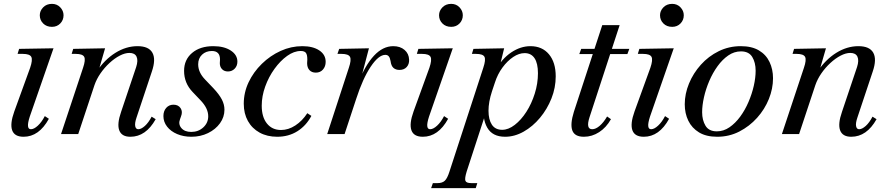

<svg xmlns="http://www.w3.org/2000/svg" viewBox="-20 -694 4603 994"><path d="M102 14Q55 14 43 -19.5Q31 -53 54 -117L136 -343Q150 -384 142 -399.5Q134 -415 98 -415H71L79 -441L257 -444L134 -90Q113 -25 140 -25Q156 -25 176 -43.5Q196 -62 212 -93L233 -79Q182 14 102 14ZM249 -555Q221 -555 203.5 -572.5Q186 -590 186 -615Q186 -638 203.5 -656Q221 -674 249 -674Q275 -674 292 -656Q309 -638 309 -615Q309 -590 292 -572.5Q275 -555 249 -555Z M655 14Q610 14 597.5 -19Q585 -52 607 -115L685 -347Q696 -381 687 -400.5Q678 -420 650 -420Q627 -420 600 -406Q573 -392 547 -368Q521 -344 500.5 -314.5Q480 -285 469 -253L385 0H296L410 -343Q424 -384 416 -399.5Q408 -415 372 -415H351L359 -441L524 -444L484 -306L480 -323Q522 -386 577.5 -420.5Q633 -455 692 -455Q750 -455 769 -421Q788 -387 766 -323L687 -86Q677 -57 680 -41Q683 -25 696 -25Q711 -25 730 -42Q749 -59 765 -90L786 -77Q735 14 655 14Z M971 14Q930 14 897 0Q864 -14 845 -38.5Q826 -63 826 -93Q826 -119 840.5 -135.5Q855 -152 878 -152Q903 -152 915 -134Q927 -116 917 -91L912 -77Q902 -51 919 -31Q936 -11 970 -11Q1007 -11 1032.5 -34.5Q1058 -58 1058 -92Q1058 -134 1017 -176L977 -218Q933 -264 933 -327Q933 -385 974.5 -420Q1016 -455 1084 -455Q1140 -455 1174.5 -432.5Q1209 -410 1209 -375Q1209 -353 1195 -338.5Q1181 -324 1160 -324Q1141 -324 1129.5 -336Q1118 -348 1118 -367L1119 -386Q1119 -430 1077 -430Q1046 -430 1026 -411Q1006 -392 1006 -361Q1006 -319 1042 -282L1085 -237Q1115 -205 1128.5 -179Q1142 -153 1142 -126Q1142 -88 1119 -56Q1096 -24 1057 -5Q1018 14 971 14Z M1415 14Q1363 14 1324 -7.5Q1285 -29 1263.5 -67.5Q1242 -106 1242 -157Q1242 -215 1267 -268Q1292 -321 1335.5 -363.5Q1379 -406 1433 -430.5Q1487 -455 1545 -455Q1600 -455 1633 -433Q1666 -411 1666 -374Q1666 -350 1652 -334Q1638 -318 1615 -318Q1594 -318 1582 -331Q1570 -344 1570 -367L1571 -386Q1571 -411 1563.5 -420.5Q1556 -430 1537 -430Q1502 -430 1466.5 -404.5Q1431 -379 1401 -337.5Q1371 -296 1353 -246Q1335 -196 1335 -147Q1335 -88 1362 -54.5Q1389 -21 1435 -21Q1473 -21 1509 -44.5Q1545 -68 1571 -108L1592 -94Q1565 -43 1519.5 -14.5Q1474 14 1415 14Z M1674 0 1786 -343Q1800 -384 1792 -399.5Q1784 -415 1748 -415H1727L1736 -441L1890 -444L1843 -265L1833 -261Q1870 -356 1916 -405.5Q1962 -455 2016 -455Q2052 -455 2074.5 -435.5Q2097 -416 2098 -385Q2099 -362 2085.5 -347Q2072 -332 2048 -332Q2029 -332 2017 -342.5Q2005 -353 2002 -378Q1999 -395 1992.5 -402.5Q1986 -410 1975 -410Q1940 -410 1899 -348.5Q1858 -287 1824 -182L1764 0Z M2169 14Q2122 14 2110 -19.5Q2098 -53 2121 -117L2203 -343Q2217 -384 2209 -399.5Q2201 -415 2165 -415H2138L2146 -441L2324 -444L2201 -90Q2180 -25 2207 -25Q2223 -25 2243 -43.5Q2263 -62 2279 -93L2300 -79Q2249 14 2169 14ZM2316 -555Q2288 -555 2270.5 -572.5Q2253 -590 2253 -615Q2253 -638 2270.5 -656Q2288 -674 2316 -674Q2342 -674 2359 -656Q2376 -638 2376 -615Q2376 -590 2359 -572.5Q2342 -555 2316 -555Z M2212 280 2221 254H2245Q2270 254 2283 241.5Q2296 229 2307 194L2482 -343Q2496 -385 2488 -400Q2480 -415 2444 -415H2423L2431 -441L2590 -444L2563 -333L2543 -327Q2578 -390 2626.5 -422.5Q2675 -455 2726 -455Q2787 -455 2822 -413Q2857 -371 2857 -299Q2857 -240 2835 -184.5Q2813 -129 2775.5 -84Q2738 -39 2691 -12.5Q2644 14 2595 14Q2529 14 2502 -34Q2475 -82 2487 -156L2501 -128L2396 194Q2385 230 2389.5 242Q2394 254 2420 254H2451L2443 280ZM2580 -22Q2612 -22 2645 -47.5Q2678 -73 2705 -115Q2732 -157 2748.5 -209.5Q2765 -262 2765 -315Q2765 -366 2747.5 -392.5Q2730 -419 2696 -419Q2667 -419 2637 -399Q2607 -379 2581.5 -344.5Q2556 -310 2542 -266L2527 -221Q2509 -166 2509 -120.5Q2509 -75 2526.5 -48.5Q2544 -22 2580 -22Z M3003 14Q2955 14 2943 -18.5Q2931 -51 2951 -115L3098 -564H3188L3032 -87Q3012 -25 3046 -25Q3064 -25 3084.5 -42.5Q3105 -60 3123 -91L3143 -77Q3119 -34 3082 -10Q3045 14 3003 14ZM2979 -414 2989 -441H3076L3066 -414ZM3110 -414 3121 -441H3238L3228 -414Z M3313 14Q3266 14 3254 -19.5Q3242 -53 3265 -117L3347 -343Q3361 -384 3353 -399.5Q3345 -415 3309 -415H3282L3290 -441L3468 -444L3345 -90Q3324 -25 3351 -25Q3367 -25 3387 -43.5Q3407 -62 3423 -93L3444 -79Q3393 14 3313 14ZM3460 -555Q3432 -555 3414.5 -572.5Q3397 -590 3397 -615Q3397 -638 3414.5 -656Q3432 -674 3460 -674Q3486 -674 3503 -656Q3520 -638 3520 -615Q3520 -590 3503 -572.5Q3486 -555 3460 -555Z M3693 14Q3636 14 3599 -8.5Q3562 -31 3543.5 -69Q3525 -107 3525 -154Q3525 -208 3547 -261.5Q3569 -315 3608.5 -359Q3648 -403 3701 -429Q3754 -455 3815 -455Q3872 -455 3909 -433Q3946 -411 3964 -373Q3982 -335 3982 -289Q3982 -235 3960.5 -181.5Q3939 -128 3899.5 -84Q3860 -40 3807.5 -13Q3755 14 3693 14ZM3691 -14Q3726 -14 3756.5 -35Q3787 -56 3812 -90Q3837 -124 3855 -166Q3873 -208 3882.5 -250Q3892 -292 3892 -328Q3892 -370 3874.5 -399Q3857 -428 3816 -428Q3781 -428 3750.5 -407Q3720 -386 3695 -351.5Q3670 -317 3652 -275Q3634 -233 3624.5 -190.5Q3615 -148 3615 -113Q3615 -72 3632.5 -43Q3650 -14 3691 -14Z M4387 14Q4342 14 4329.5 -19Q4317 -52 4339 -115L4417 -347Q4428 -381 4419 -400.5Q4410 -420 4382 -420Q4359 -420 4332 -406Q4305 -392 4279 -368Q4253 -344 4232.5 -314.5Q4212 -285 4201 -253L4117 0H4028L4142 -343Q4156 -384 4148 -399.5Q4140 -415 4104 -415H4083L4091 -441L4256 -444L4216 -306L4212 -323Q4254 -386 4309.5 -420.5Q4365 -455 4424 -455Q4482 -455 4501 -421Q4520 -387 4498 -323L4419 -86Q4409 -57 4412 -41Q4415 -25 4428 -25Q4443 -25 4462 -42Q4481 -59 4497 -90L4518 -77Q4467 14 4387 14Z"/></svg>

Font: Baskervville Medium
Style: Italic
Weight: 500
Italic angle: -18°
Version: Version 1.100